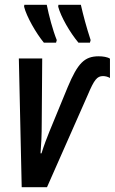

<svg xmlns="http://www.w3.org/2000/svg" viewBox="-20 -785 481 805"><path d="M309 -606H357L360 -617C342 -672 329 -721 319 -765H225L224 -757C235 -715 273 -649 309 -606ZM164 -606H215L218 -617C201 -659 185 -720 176 -765H82L81 -757C91 -716 131 -646 164 -606ZM71 0H177L348 -387C375 -451 387 -466 412 -466C422 -466 433 -463 441 -458V-539C431 -546 411 -549 394 -549C334 -549 306 -520 264 -420L187 -233C177 -208 164 -175 154 -142H150C153 -181 155 -216 155 -273L157 -540H59Z"/></svg>

Font: Noto Sans UI Condensed Medium
Style: Italic
Weight: 500
Width: 3
Italic angle: -12°
Designer: Monotype Design Team
Foundry: Monotype Imaging Inc.
Version: Version 1.901